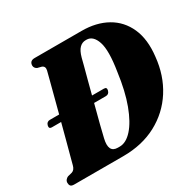

<svg xmlns="http://www.w3.org/2000/svg" viewBox="-162 -870 1060 1039"><g transform="rotate(-30 368.5 -350.0)"><path d="M-10 -25.5Q-10 -36.5 -3.8 -44Q2.5 -51.5 10.5 -55L38 -62Q56.5 -68 63 -93.5Q68 -113 77.8 -149.2Q87.5 -185.5 100 -232Q112.5 -278.5 125.5 -328.5H67Q48.5 -328.5 53.5 -349Q59 -369 78.5 -369H136.5Q150.5 -422 163.2 -471Q176 -520 185.5 -556.2Q195 -592.5 199 -608.5Q204.5 -632.5 184.5 -640L159 -646.5Q143 -655 142.5 -670.5Q143 -700 174.5 -700H468Q559 -700 625.5 -662.8Q692 -625.5 724 -553.8Q756 -482 744 -379.5Q733 -268 678.2 -182.2Q623.5 -96.5 533 -48.2Q442.5 0 324.5 0H17.5Q1.5 0 -4.2 -7Q-10 -14 -10 -25.5ZM334 -54.5Q374 -54.5 412 -96.8Q450 -139 479.8 -218.8Q509.5 -298.5 524.5 -411Q544.5 -535.5 526 -590.5Q507.5 -645.5 466.5 -645.5H461.5Q439.5 -645.5 423 -629.2Q406.5 -613 396 -575Q393 -562.5 384.8 -531.2Q376.5 -500 365.2 -457.8Q354 -415.5 342 -369H416Q435.5 -369 430 -349Q424.5 -328.5 405 -328.5H331.5Q315 -266 301.2 -212.5Q287.5 -159 282.5 -136Q263 -54.5 322 -54.5Z"/></g></svg>

Font: Fraunces 144pt S050 Black
Style: Italic
Weight: 900
Italic angle: -16°
Version: Version 1.000; ttfautohint (v1.8.3)